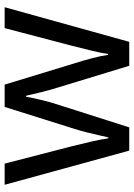

<svg xmlns="http://www.w3.org/2000/svg" viewBox="105 -682 576 826"><g transform="rotate(-90 393.0 -269.0)"><path d="M431 -303Q418 -344 408.5 -383.5Q399 -423 394 -445H390Q386 -423 377 -383.5Q368 -344 354 -302L258 -1H158L11 -537H102L176 -251Q187 -208 197 -164Q207 -120 211 -91H215Q219 -108 224.5 -133Q230 -158 237 -185.5Q244 -213 251 -235L346 -537H442L534 -235Q545 -201 555.5 -161Q566 -121 570 -92H574Q577 -117 587.5 -161Q598 -205 610 -251L685 -537H775L626 -1H523Z"/></g></svg>

Font: Noto Sans Takri
Style: Regular
Weight: 400
Designer: Monotype Design Team
Foundry: Monotype Imaging Inc.
Version: Version 2.003; ttfautohint (v1.8.4.7-5d5b)